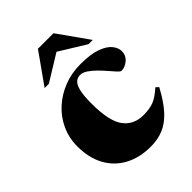

<svg xmlns="http://www.w3.org/2000/svg" viewBox="-214 -840 962 962"><g transform="rotate(-45 267.0 -358.5)"><path d="M324.5 -527Q397.5 -527 439.8 -511.2Q482 -495.5 500 -472.5Q518 -449.5 518 -426.5Q518 -396 495.2 -376.8Q472.5 -357.5 447 -357.5Q441 -357.5 428.5 -371Q416 -384.5 399.2 -404.2Q382.5 -424 363 -443.5Q343.5 -463 323.5 -476.5Q303.5 -490 285 -490Q267 -490 253.2 -478Q239.5 -466 232 -435.2Q224.5 -404.5 224.5 -348Q224.5 -223 262 -172.8Q299.5 -122.5 368 -122.5Q411 -122.5 440.8 -133.8Q470.5 -145 508.5 -179.5L523 -166.5Q486.5 -98 450 -58.2Q413.5 -18.5 373 -1.8Q332.5 15 283 15Q203.5 15 145 -16.5Q86.5 -48 54.5 -106.5Q22.5 -165 22.5 -246Q22.5 -306 46 -357.2Q69.5 -408.5 111.2 -446.5Q153 -484.5 207.8 -505.8Q262.5 -527 324.5 -527ZM113.5 -569 229 -732H339L454.5 -569H424.5L284 -655.5L143.5 -569Z"/></g></svg>

Font: Newsreader 72pt ExtraBold
Style: Regular
Weight: 800
Designer: Hugues Gentile
Foundry: Production Type
Version: Version 1.003; ttfautohint (v1.8.3)